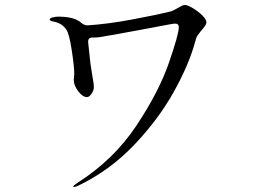

<svg xmlns="http://www.w3.org/2000/svg" viewBox="-20 -757 1040 773"><path d="M811 -667Q811 -658 798.5 -643.5Q786 -629 782 -623Q781 -621 775.5 -614Q770 -607 766 -590Q741 -497 679 -386Q617 -275 519 -172.5Q421 -70 296 -10Q283 -4 278 -4Q275 -4 275 -6Q275 -10 292 -21Q438 -114 529 -251Q620 -388 660 -504Q700 -620 700 -648Q700 -662 684 -662Q676 -662 584 -644Q556 -639 519 -632Q482 -625 437 -617L413 -613Q380 -606 362 -606H356H353Q343 -606 338.5 -601Q334 -596 335 -586L344 -502L351 -456Q358 -419 358 -408Q358 -393 348.5 -379.5Q339 -366 330 -366Q313 -366 295 -389.5Q277 -413 277 -436Q277 -443 278 -448.5Q279 -454 279 -459Q279 -488 269 -554Q259 -620 247 -638Q229 -664 196 -670Q180 -673 180 -678Q180 -684 192 -687Q204 -690 214 -690Q279 -690 306 -666Q320 -654 333 -655Q412 -660 509 -678Q606 -696 667 -711Q676 -713 698 -726Q716 -737 724 -737Q735 -737 756 -724.5Q777 -712 794 -695.5Q811 -679 811 -667Z"/></svg>

Font: Shippori Mincho B1
Style: Regular
Weight: 400
Designer: FONTDASU
Foundry: FONTDASU / Google Inc. / but / Adobe
Version: Version 3.110; ttfautohint (v1.8.3)